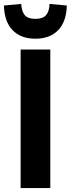

<svg xmlns="http://www.w3.org/2000/svg" viewBox="-27 -957 360 977"><path d="M78 0V-705H229V0ZM153 -760Q79 -760 37 -803.5Q-5 -847 -7 -929L81 -937Q83 -899 99 -880Q115 -861 153 -861Q191 -861 207.5 -880Q224 -899 225 -937L313 -929Q311 -847 269 -803.5Q227 -760 153 -760Z"/></svg>

Font: Nunito Sans 7pt Condensed ExtraBold
Style: Regular
Weight: 800
Width: 3
Designer: Vernon Adams
Foundry: Vernon Adams
Version: Version 3.101;gftools[0.9.27]